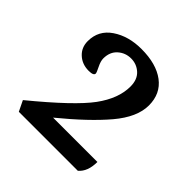

<svg xmlns="http://www.w3.org/2000/svg" viewBox="-119 -757 589 589"><g transform="rotate(45 175.5 -462.0)"><path d="M297.9 -260.7Q321.3 -280.3 321.3 -322.3H128.9Q214.8 -392.6 262.7 -449.2Q310.5 -505.9 310.5 -556.6Q310.5 -607.4 273.4 -635.3Q236.3 -663.1 171.9 -663.1Q116.2 -663.1 77.1 -636.7Q38.1 -610.4 38.1 -563.5Q38.1 -536.1 57.1 -518.6Q76.2 -501 104.5 -501Q126 -501 126 -510.7Q126 -514.6 117.7 -531.2Q109.4 -547.9 109.4 -559.6Q109.4 -587.9 127.4 -604Q145.5 -620.1 169.9 -620.1Q194.3 -620.1 211.9 -604Q229.5 -587.9 229.5 -557.6Q229.5 -505.9 189.5 -451.2Q149.4 -396.5 25.4 -294.9L42 -260.7Z"/></g></svg>

Font: Kurale
Style: Regular
Weight: 400
Version: 1.0; ttfautohint (v1.3)